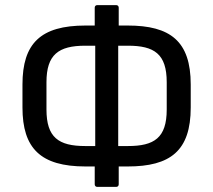

<svg xmlns="http://www.w3.org/2000/svg" viewBox="-20 -718 835 752"><path d="M315 -66H351V4C351 10 355 14 361 14H435C441 14 445 10 445 4V-66H480C647 -66 727 -127 727 -297V-387C727 -557 647 -618 480 -618H445V-688C445 -694 441 -698 435 -698H361C355 -698 351 -694 351 -688V-618H315C139 -618 68 -548 68 -387V-297C68 -137 139 -66 315 -66ZM314 -146C209 -146 162 -180 162 -289V-396C162 -504 209 -539 314 -539H353V-146ZM481 -539C584 -539 633 -507 633 -396V-289C633 -178 584 -146 481 -146H443V-539Z"/></svg>

Font: Sofia Sans Cond SemiBold
Style: Regular
Weight: 600
Width: 3
Designer: Botio Nikoltchev, Ani Petrova
Foundry: lettersoup
Version: Version 4.100